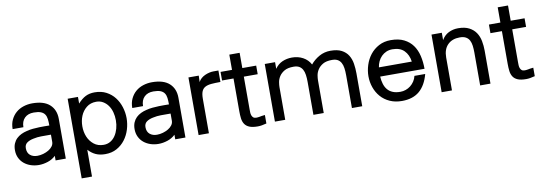

<svg xmlns="http://www.w3.org/2000/svg" viewBox="-60 -1047 4667 1650"><g transform="rotate(-10 2273.0 -221.5)"><path d="M350 -39Q321 -11 281 2Q241 15 203 15Q166 15 133 4Q100 -7 75 -27.5Q50 -48 35.5 -78Q21 -108 21 -146Q21 -179 31.5 -203.5Q42 -228 59.5 -245Q77 -262 100.5 -273.5Q124 -285 151 -291Q177 -298 205 -300.5Q233 -303 261 -304Q284 -305 306.5 -304.5Q329 -304 349 -304Q349 -336 346 -360.5Q343 -385 331.5 -402Q320 -419 297.5 -428Q275 -437 236 -437Q185 -437 156 -408Q127 -379 127 -328H33Q33 -374 50 -409.5Q67 -445 95 -469Q123 -493 160 -505Q197 -517 237 -517Q338 -517 388.5 -471Q439 -425 439 -346V1H350ZM349 -224H320H263Q231 -224 194 -216Q159 -209 137.5 -193Q116 -177 116 -146Q116 -106 140.5 -85.5Q165 -65 203 -65Q229 -65 255 -72.5Q281 -80 302 -92.5Q323 -105 336 -122.5Q349 -140 349 -161Z M634 -445Q668 -483 702 -500Q736 -517 781 -517Q839 -517 882.5 -494Q926 -471 955 -433.5Q984 -396 999 -348Q1014 -300 1014 -251Q1014 -201 999 -152.5Q984 -104 954.5 -65Q925 -26 881.5 -2Q838 22 781 22Q733 22 698 6Q663 -10 634 -42V192H544V-503H634ZM781 -435Q730 -435 695.5 -407Q661 -379 644 -337.5Q627 -296 627 -247Q627 -198 644 -156.5Q661 -115 695.5 -87Q730 -59 781 -59Q814 -59 840 -74.5Q866 -90 883.5 -116.5Q901 -143 910.5 -177Q920 -211 920 -249Q920 -286 911 -319.5Q902 -353 884 -378.5Q866 -404 840 -419.5Q814 -435 781 -435Z M1394 -39Q1365 -11 1325 2Q1285 15 1247 15Q1210 15 1177 4Q1144 -7 1119 -27.5Q1094 -48 1079.5 -78Q1065 -108 1065 -146Q1065 -179 1075.5 -203.5Q1086 -228 1103.5 -245Q1121 -262 1144.5 -273.5Q1168 -285 1195 -291Q1221 -298 1249 -300.5Q1277 -303 1305 -304Q1328 -305 1350.5 -304.5Q1373 -304 1393 -304Q1393 -336 1390 -360.5Q1387 -385 1375.5 -402Q1364 -419 1341.5 -428Q1319 -437 1280 -437Q1229 -437 1200 -408Q1171 -379 1171 -328H1077Q1077 -374 1094 -409.5Q1111 -445 1139 -469Q1167 -493 1204 -505Q1241 -517 1281 -517Q1382 -517 1432.5 -471Q1483 -425 1483 -346V1H1394ZM1393 -224H1364H1307Q1275 -224 1238 -216Q1203 -209 1181.5 -193Q1160 -177 1160 -146Q1160 -106 1184.5 -85.5Q1209 -65 1247 -65Q1273 -65 1299 -72.5Q1325 -80 1346 -92.5Q1367 -105 1380 -122.5Q1393 -140 1393 -161Z M1686 -447Q1695 -465 1710 -478Q1725 -491 1743.5 -499.5Q1762 -508 1781.5 -512.5Q1801 -517 1819 -517H1862V-417Q1815 -417 1782 -414Q1749 -411 1728 -399.5Q1707 -388 1697.5 -364.5Q1688 -341 1688 -300V0H1598V-503H1688Z M2113 15Q2066 15 2039 3.5Q2012 -8 1998.5 -29Q1985 -50 1981.5 -78.5Q1978 -107 1978 -142V-427H1878V-502H1978V-635H2068V-502H2189V-427H2068V-142Q2068 -128 2068.5 -114Q2069 -100 2073.5 -88Q2078 -76 2087 -68.5Q2096 -61 2114 -61Q2121 -61 2127.5 -62Q2134 -63 2142 -64Q2150 -66 2159.5 -67.5Q2169 -69 2189 -71V3Q2165 9 2147.5 12Q2130 15 2113 15Z M2354 -445Q2380 -483 2419 -500Q2458 -517 2503 -517Q2556 -517 2598.5 -494Q2641 -471 2664 -428Q2695 -466 2740 -491.5Q2785 -517 2839 -517Q2899 -517 2936 -497.5Q2973 -478 2993 -445.5Q3013 -413 3019.5 -371.5Q3026 -330 3026 -286V0H2936V-286Q2936 -321 2932 -349Q2928 -377 2917 -396.5Q2906 -416 2887.5 -426.5Q2869 -437 2839 -437Q2788 -437 2758.5 -419.5Q2729 -402 2713.5 -377.5Q2698 -353 2694 -327.5Q2690 -302 2690 -286V0H2600V-286Q2600 -321 2596 -349Q2592 -377 2581 -396.5Q2570 -416 2551.5 -426.5Q2533 -437 2503 -437Q2452 -437 2422.5 -419.5Q2393 -402 2377.5 -377.5Q2362 -353 2358 -327.5Q2354 -302 2354 -286V0H2264V-503H2354Z M3222 -224Q3224 -189 3233 -159.5Q3242 -130 3259.5 -109Q3277 -88 3304.5 -76.5Q3332 -65 3371 -65Q3395 -65 3418 -73Q3441 -81 3460 -96Q3479 -111 3493 -132Q3507 -153 3513 -179H3607Q3581 -82 3523.5 -33.5Q3466 15 3371 15Q3312 15 3265.5 -6Q3219 -27 3187.5 -63Q3156 -99 3139.5 -146Q3123 -193 3123 -244Q3123 -292 3138.5 -341Q3154 -390 3184.5 -429Q3215 -468 3260.5 -492.5Q3306 -517 3365 -517Q3434 -517 3480.5 -493.5Q3527 -470 3555.5 -430.5Q3584 -391 3596.5 -337.5Q3609 -284 3609 -224ZM3366 -437Q3336 -437 3312 -426.5Q3288 -416 3270 -398Q3252 -380 3240.5 -356Q3229 -332 3225 -304H3512Q3504 -364 3468 -400.5Q3432 -437 3366 -437Z M3809 -439Q3832 -479 3870 -498Q3908 -517 3953 -517Q4011 -517 4048.5 -497.5Q4086 -478 4107.5 -446Q4129 -414 4137 -372.5Q4145 -331 4145 -287V0H4055V-287Q4055 -319 4051.5 -346.5Q4048 -374 4037.5 -394Q4027 -414 4007 -425.5Q3987 -437 3953 -437Q3887 -437 3848 -398Q3809 -359 3809 -287V0H3719V-503H3809Z M4455 15Q4408 15 4381 3.5Q4354 -8 4340.5 -29Q4327 -50 4323.5 -78.5Q4320 -107 4320 -142V-427H4220V-502H4320V-635H4410V-502H4531V-427H4410V-142Q4410 -128 4410.5 -114Q4411 -100 4415.5 -88Q4420 -76 4429 -68.5Q4438 -61 4456 -61Q4463 -61 4469.5 -62Q4476 -63 4484 -64Q4492 -66 4501.5 -67.5Q4511 -69 4531 -71V3Q4507 9 4489.5 12Q4472 15 4455 15Z"/></g></svg>

Font: Gen
Style: Regular
Weight: 400
Version: Version 1.000;PS 001.001;hotconv 1.0.56